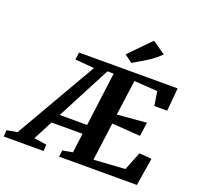

<svg xmlns="http://www.w3.org/2000/svg" viewBox="-263 -1183 1406 1363"><g transform="rotate(20 440.0 -502.0)"><path d="M-97.5 0 -93.5 -49 -15.5 -62.5 338.5 -675.5 194 -688 201.5 -743H946L930.5 -569H833.5L816.5 -675.5L640 -687.5L603.5 -421L825 -439.5L810 -335L595.5 -350L557.5 -63L793.5 -78.5L849 -217.5L942.5 -209.5L908.5 0H320.5L327 -49L403 -62.5L422 -209.5H187.5L111.5 -63L206.5 -49L203.5 0ZM224 -279.5H431L483.5 -686L436.5 -686.5ZM575 -800.5 516.5 -844 673 -1004 771.5 -935.5Q739.5 -904 703.8 -879.2Q668 -854.5 634.5 -835.2Q601 -816 575 -800.5Z"/></g></svg>

Font: Merriweather ExtraBold
Style: Italic
Weight: 800
Italic angle: -7.8°
Version: Version 2.101